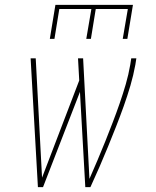

<svg xmlns="http://www.w3.org/2000/svg" viewBox="-20 -770 640 790"><path d="M136 0 106 -530H127L153 -39L306 -439L301 -530H322L348 -34Q365 -73 381.5 -111.5Q398 -150 413.5 -189Q429 -228 444 -267Q459 -306 472.5 -345Q486 -384 497.5 -423.5Q509 -463 516 -504L520 -530H541L537 -504Q529 -460 516.5 -417.5Q504 -375 489 -333Q474 -291 457.5 -249Q441 -207 424 -165.5Q407 -124 389 -82.5Q371 -41 352 0H331L309 -392L157 0ZM185 -610 208 -750H527L504 -610H485L506 -733H374L354 -610H335L356 -733H224L204 -610Z"/></svg>

Font: Iosevka Curly Thin Extended
Style: Italic
Weight: 100
Width: 7
Italic angle: -9°
Monospace: yes
Designer: Belleve Invis
Foundry: Belleve Invis
Version: Version 11.1.0; ttfautohint (v1.8.3)